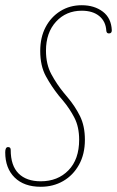

<svg xmlns="http://www.w3.org/2000/svg" viewBox="-31 -715 448 735"><path d="M125 0Q61 0 25 -35.5Q-11 -71 -11 -132Q-11 -152 0 -152Q10 -152 10 -141Q10 -81 40 -51Q70 -21 125 -21Q190 -21 231 -63Q272 -105 272 -180Q272 -229 254 -264Q236 -299 210 -330L194 -349Q166 -384 144.5 -423.5Q123 -463 123 -520Q123 -572 143.5 -611Q164 -650 200 -672.5Q236 -695 282 -695Q330 -695 362.5 -670.5Q395 -646 397 -599Q397 -587 386 -587Q377 -587 376 -597Q374 -633 349 -653.5Q324 -674 282 -674Q222 -674 183.5 -632Q145 -590 145 -521Q145 -469 165.5 -431Q186 -393 213 -360L228 -342Q256 -309 275 -271Q294 -233 294 -180Q294 -125 271.5 -84.5Q249 -44 211 -22Q173 0 125 0Z"/></svg>

Font: Zen Loop
Style: Italic
Weight: 400
Italic angle: -15°
Designer: Yoshimichi Ohira
Foundry: A-1 Corp ZenFonts
Version: Version 1.000; ttfautohint (v1.8.3)